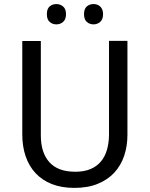

<svg xmlns="http://www.w3.org/2000/svg" viewBox="-20 -916 738 946"><path d="M607.9 -714.8V-252Q607.9 -196.3 591.8 -148.4Q575.7 -100.6 543.2 -65.4Q510.7 -30.3 461.7 -10.3Q412.6 9.8 346.2 9.8Q283.7 9.8 235.8 -9Q188 -27.8 155.5 -62.5Q123 -97.2 106.4 -145.8Q89.8 -194.3 89.8 -253.9V-713.9H181.2V-249Q181.2 -163.6 223.4 -116.7Q265.6 -69.8 351.1 -69.8Q394.5 -69.8 425.8 -83Q457 -96.2 477.1 -120.1Q497.1 -144 506.8 -177.2Q516.6 -210.4 517.1 -250V-714.8ZM210.9 -846.2Q210.9 -872.6 224.6 -884.3Q238.3 -896 257.8 -896Q276.9 -896 291 -884Q305.2 -872.1 305.2 -846.2Q305.2 -820.3 291 -808.1Q276.9 -795.9 257.8 -795.9Q238.3 -795.9 224.6 -808.1Q210.9 -820.3 210.9 -846.2ZM394 -846.2Q394 -872.6 407.7 -884.3Q421.4 -896 440.9 -896Q450.2 -896 458.7 -893.1Q467.3 -890.1 473.6 -884Q480 -877.9 483.9 -868.7Q487.8 -859.4 487.8 -846.2Q487.8 -820.3 473.6 -808.1Q459.5 -795.9 440.9 -795.9Q421.4 -795.9 407.7 -808.1Q394 -820.3 394 -846.2Z"/></svg>

Font: Genotype
Style: Regular
Weight: 400
Foundry: Ascender Corporation
Version: Version 1.00